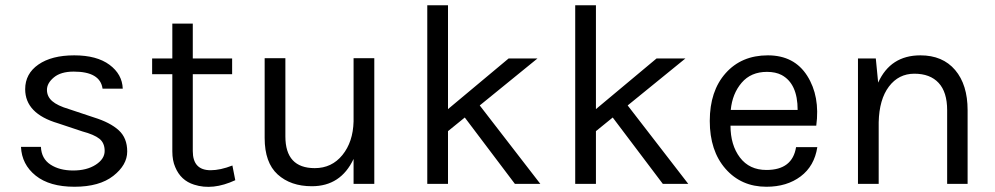

<svg xmlns="http://www.w3.org/2000/svg" viewBox="-20 -701 3794 732"><path d="M448 -363H371Q362 -428 261 -428Q212 -428 185.5 -406Q159 -384 159 -358.5Q159 -333 179 -315.5Q199 -298 243 -285L339 -253Q400 -234 432.5 -204.5Q465 -175 465 -123.5Q465 -72 412 -30.5Q359 11 264 11Q169 11 116 -31.5Q63 -74 60 -141H136Q138 -96 172.5 -73.5Q207 -51 259 -51Q311 -51 345 -73Q379 -95 379 -125.5Q379 -156 359 -172Q339 -188 294 -200L201 -231Q76 -268 76 -361Q76 -420 126.5 -455Q177 -490 263 -490Q349 -490 397.5 -454Q446 -418 448 -363Z M877 -14Q791 26 720 3Q669 -13 648 -64Q637 -89 637 -124V-418H560V-478H637V-611H715V-478H865V-418H715V-125Q715 -52 783 -52Q820 -52 866 -70Z M1328 -95Q1279 9 1169 9Q1088 9 1038.5 -36Q989 -81 989 -175V-479H1068V-181Q1068 -60 1180 -60Q1245 -60 1285.5 -110Q1326 -160 1328 -238V-479H1407V0H1328Z M1752 -253 1688 -201V0H1609V-681H1688V-285L1919 -478H2029L1809 -299L2040 0H1943Z M2316 -253 2252 -201V0H2173V-681H2252V-285L2483 -478H2593L2373 -299L2604 0H2507Z M2902 -53Q3001 -53 3015 -140H3096Q3085 -68 3032.5 -28.5Q2980 11 2902 11Q2806 11 2746 -57.5Q2686 -126 2686 -240Q2686 -354 2746.5 -422Q2807 -490 2907.5 -490Q3008 -490 3057.5 -412Q3107 -334 3092 -222H2765Q2765 -148 2801 -100.5Q2837 -53 2902 -53ZM2960 -415Q2937 -427 2904 -427Q2843 -427 2807.5 -385.5Q2772 -344 2766 -282H3021Q3021 -382 2960 -415Z M3328 -386Q3375 -490 3489 -490Q3574 -490 3621.5 -434Q3669 -378 3669 -281V0H3591V-281Q3591 -350 3558.5 -385Q3526 -420 3466 -420Q3406 -420 3369 -371Q3332 -322 3330 -235V0H3251V-478H3319Z"/></svg>

Font: Karla
Style: Regular
Weight: 400
Designer: Jonathan Pinhorn
Version: Version 1.000